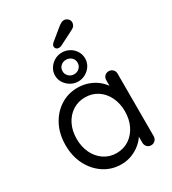

<svg xmlns="http://www.w3.org/2000/svg" viewBox="-221 -1046 1053 1173"><g transform="rotate(-30 305.5 -459.5)"><path d="M500 -522Q517 -522 528.5 -510.5Q540 -499 540 -482V-41Q540 -24 528.5 -12Q517 0 500 0Q482 0 471 -12Q460 -24 460 -41V-136L479 -138Q479 -116 464 -90Q449 -64 423 -41.5Q397 -19 361.5 -4.5Q326 10 285 10Q217 10 163 -25.5Q109 -61 77.5 -122Q46 -183 46 -261Q46 -340 77.5 -400.5Q109 -461 163 -495.5Q217 -530 283 -530Q326 -530 363 -516Q400 -502 427.5 -478Q455 -454 470.5 -425Q486 -396 486 -367L460 -373V-482Q460 -499 471 -510.5Q482 -522 500 -522ZM294 -64Q344 -64 382.5 -90Q421 -116 442.5 -160.5Q464 -205 464 -261Q464 -316 442.5 -360.5Q421 -405 382.5 -430.5Q344 -456 294 -456Q245 -456 206.5 -431Q168 -406 146 -362Q124 -318 124 -261Q124 -205 145.5 -160.5Q167 -116 205.5 -90Q244 -64 294 -64ZM309 -560Q281 -560 257 -574Q233 -588 218 -611Q203 -634 203 -662Q203 -690 218 -713.5Q233 -737 257 -750.5Q281 -764 309 -764Q337 -764 361.5 -750.5Q386 -737 400.5 -713.5Q415 -690 415 -662Q415 -634 400.5 -611Q386 -588 361.5 -574Q337 -560 309 -560ZM309 -611Q332 -611 347 -626Q362 -641 362 -662Q362 -685 346.5 -699Q331 -713 309 -713Q287 -713 271.5 -699Q256 -685 256 -662Q256 -641 271.5 -626Q287 -611 309 -611ZM311 -797Q298 -797 291 -804Q284 -811 284 -821Q284 -827 287 -832Q290 -837 295 -842L383 -914Q391 -920 400 -924.5Q409 -929 419 -929Q433 -929 445 -918.5Q457 -908 457 -892Q457 -880 450.5 -870Q444 -860 431 -854L333 -804Q328 -801 322 -799Q316 -797 311 -797Z"/></g></svg>

Font: Quicksand Light Medium
Style: Regular
Weight: 500
Version: Version 3.006